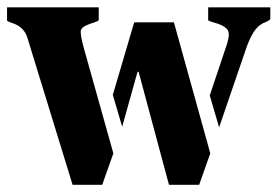

<svg xmlns="http://www.w3.org/2000/svg" viewBox="-42 -511 768 531"><path d="M240.7 0H158.7L33.7 -406.7Q24.4 -437 -8.3 -447.3Q-16.1 -449.7 -22.5 -453.6V-490.7H231V-454.6Q225.1 -450.7 216.6 -448.2Q208 -445.8 200.2 -442.4Q181.2 -435.1 181.2 -423.3Q181.2 -409.2 189.9 -377.9L271.5 -86.9ZM270 -248.5 329.1 -449.2H439L539.6 -86.9L508.8 0H425.3L341.3 -312.5H338.4L295.9 -160.6ZM538.1 -247.1 584.5 -385.3Q590.8 -404.8 590.8 -415.3Q590.8 -425.8 585 -431.6Q579.1 -437.5 570.6 -441.4Q562 -445.3 552 -448Q542 -450.7 533.7 -454.6V-490.7H705.6V-457.5Q698.7 -451.7 691.2 -449.2Q683.6 -446.8 674.8 -439.9Q654.3 -423.3 637.2 -372.6L564 -158.7Z"/></svg>

Font: Stardos Stencil
Style: Bold
Weight: 700
Designer: vernon adams
Foundry: vernon adams
Version: Version 1.000